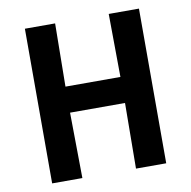

<svg xmlns="http://www.w3.org/2000/svg" viewBox="-79 -779 853 857"><g transform="rotate(-10 347.5 -350.5)"><path d="M89 0V-701H226L222 -371L162 -415H533L472 -371L469 -701H606V0H469L472 -341L533 -297H162L222 -341L226 0Z"/></g></svg>

Font: Ruda ExtraBold
Style: Regular
Weight: 800
Designer: Mariela Monsalve and Angelina Sanchez
Foundry: Mariela Monsalve and Angelina Sanchez
Version: Version 2.000